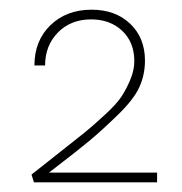

<svg xmlns="http://www.w3.org/2000/svg" viewBox="-20 -782 376 396"><path d="M81 -426H304V-406H50L45 -422Q65 -438 102 -467Q139 -496 155 -509Q171 -522 195.5 -544.5Q220 -567 230 -582Q240 -597 248.5 -617Q257 -637 257 -656Q257 -695 232 -718.5Q207 -742 168 -742Q126 -742 99.5 -715Q73 -688 73 -647H51Q51 -698 84 -730Q117 -762 169 -762Q218 -762 248.5 -733Q279 -704 279 -657Q279 -628 267.5 -602.5Q256 -577 223 -545Q190 -513 165.5 -492.5Q141 -472 81 -426Z"/></svg>

Font: EauTestText Extralight
Style: Italic
Weight: 250
Italic angle: -12°
Designer: Christian Thalmann (Catharsis Fonts)
Version: Version 0.001;PS 000.001;hotconv 1.0.88;makeotf.lib2.5.64775